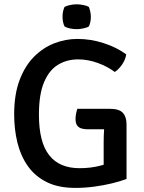

<svg xmlns="http://www.w3.org/2000/svg" viewBox="-20 -882 685 915"><path d="M581.5 -623Q578 -597.5 561.5 -574Q545 -550.5 527 -539Q491.5 -565.5 445.2 -582.2Q399 -599 352 -599Q298.5 -599 256.2 -573.2Q214 -547.5 189.8 -489.8Q165.5 -432 165.5 -335.5Q165.5 -205 214 -142.8Q262.5 -80.5 359 -80.5Q411 -80.5 455.5 -91.8Q500 -103 524 -112.5L583 -29Q553.5 -18 513.5 -8.2Q473.5 1.5 428.8 7.5Q384 13.5 339 13.5Q258.5 13.5 203 -14Q147.5 -41.5 113.2 -89.8Q79 -138 63.2 -201.5Q47.5 -265 47.5 -337Q47.5 -431.5 73 -499.5Q98.5 -567.5 141.5 -611Q184.5 -654.5 238.2 -675.5Q292 -696.5 349 -696.5Q412 -696.5 474 -676.5Q536 -656.5 581.5 -623ZM474 -201.5Q474 -236.5 476.2 -267.8Q478.5 -299 485 -323.5L583 -290V-29L474 -27.5ZM503 -363.5Q548 -363.5 565.5 -344.2Q583 -325 583 -290V-266H396Q381 -266 368.2 -269.8Q355.5 -273.5 347.8 -284Q340 -294.5 340 -315Q340 -327 342.5 -340Q345 -353 348.5 -363.5ZM278 -802.5Q278 -828 287.5 -849Q297.5 -854.5 313.8 -858Q330 -861.5 345.5 -861.5Q360 -861.5 377.5 -858Q395 -854.5 403.5 -849Q407.5 -839.5 410.2 -826.5Q413 -813.5 413 -802.5Q413 -776 403.5 -756Q395.5 -750.5 377.8 -746.8Q360 -743 345.5 -743Q330 -743 313.2 -746.5Q296.5 -750 287.5 -756Q278 -776 278 -802.5Z"/></svg>

Font: Signika Negative Light Medium
Style: Regular
Weight: 500
Version: Version 2.001